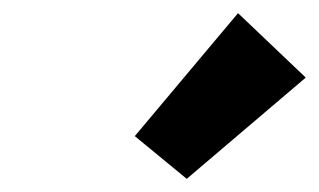

<svg xmlns="http://www.w3.org/2000/svg" viewBox="-20 -882 485 292"><path d="M264 -610 185 -675 342 -862 445 -764Z"/></svg>

Font: Fz Poppins ExtBd
Style: Italic
Weight: 800
Italic angle: -10°
Designer: Ninad Kale (Devanagari), Jonny Pinhorn (Latin)
Foundry: Indian Type Foundry
Version: Vit hóa bi Vntype.Com & FontZin.Com